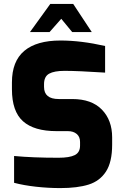

<svg xmlns="http://www.w3.org/2000/svg" viewBox="-20 -955 634 981"><path d="M52 -21V-158Q147 -149 279 -149Q335 -149 362 -162.5Q389 -176 389 -211V-230Q389 -256 372 -270.5Q355 -285 327 -285H269Q154 -285 97.5 -335.5Q41 -386 41 -499V-534Q41 -642 104 -695Q167 -748 289 -748Q394 -748 517 -720V-584Q378 -593 310 -593Q257 -593 231 -578.5Q205 -564 205 -525V-511Q205 -449 280 -449H349Q448 -449 500.5 -395Q553 -341 553 -253V-216Q553 -127 521.5 -78.5Q490 -30 433 -12Q376 6 288 6Q226 6 163.5 -1Q101 -8 52 -21ZM237 -935H354L449 -791H349L293 -859L233 -791H133Z"/></svg>

Font: Exo ExtraBold
Style: Regular
Weight: 800
Designer: Natanael Gama
Foundry: Natanael Gama
Version: Version 1.500